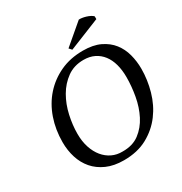

<svg xmlns="http://www.w3.org/2000/svg" viewBox="-205 -1042 1139 1203"><g transform="rotate(-30 365.0 -440.5)"><path d="M66 -278Q66 -369 93.5 -448Q121 -527 173 -585.5Q225 -644 298 -678Q371 -712 463 -712Q536 -712 586 -688Q636 -664 666.5 -625Q697 -586 710.5 -535.5Q724 -485 724 -431Q724 -351 701.5 -271.5Q679 -192 632 -129Q585 -66 513.5 -27Q442 12 344 12Q272 12 219.5 -11.5Q167 -35 133 -74.5Q99 -114 82.5 -166.5Q66 -219 66 -278ZM173 -277Q173 -222 187.5 -178Q202 -134 227.5 -103Q253 -72 287.5 -55.5Q322 -39 363 -40Q436 -39 484.5 -75.5Q533 -112 562.5 -169.5Q592 -227 604.5 -296.5Q617 -366 617 -432Q617 -483 605.5 -525Q594 -567 571 -597Q548 -627 514.5 -643.5Q481 -660 437 -660Q368 -660 318 -624Q268 -588 235.5 -532Q203 -476 188 -408Q173 -340 173 -277ZM538 -893Q547 -894 561 -892Q575 -890 589.5 -885.5Q604 -881 616.5 -874.5Q629 -868 635 -861V-841L409 -750L392 -769Z"/></g></svg>

Font: PTSerifItalic
Style: Italic
Weight: 400
Italic angle: -12°
Designer: A.Korolkova, O.Umpeleva, V.Yefimov
Foundry: ParaType Ltd
Version: Version 1.000W OFL